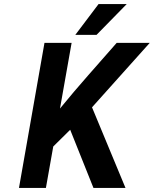

<svg xmlns="http://www.w3.org/2000/svg" viewBox="-20 -921 754 941"><path d="M324 -285 438 0H595L431 -395L714 -711H552C459 -604 364 -500 274 -389L331 -711H198L73 0H205L241 -203ZM463 -901 349 -750H453L601 -901Z"/></svg>

Font: Asimov
Style: NarIt
Weight: 500
Designer: Google
Version: Version 2.000980; 2014